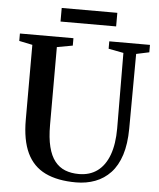

<svg xmlns="http://www.w3.org/2000/svg" viewBox="-60 -947 831 1006"><g transform="rotate(5 356.0 -444.0)"><path d="M377.5 8.5Q280 8.5 215.5 -22.8Q151 -54 119 -121.2Q87 -188.5 87 -296V-689.5L17 -704V-743H298.5V-704L216 -689V-280Q216 -211.5 227.8 -164.8Q239.5 -118 262 -89.8Q284.5 -61.5 316.2 -49Q348 -36.5 388.5 -36.5Q446 -36.5 486 -66Q526 -95.5 547 -152.5Q568 -209.5 568 -292.5L566 -689L487 -704V-743H701V-704L633 -689.5L631 -297Q630.5 -215.5 611.8 -157.5Q593 -99.5 558.8 -63Q524.5 -26.5 478.2 -9Q432 8.5 377.5 8.5ZM516 -895.5V-824H223.5V-895.5Z"/></g></svg>

Font: Merriweather 72pt SemiBold
Style: Regular
Weight: 600
Version: Version 2.100